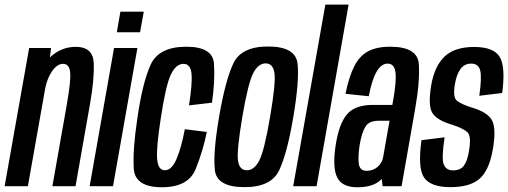

<svg xmlns="http://www.w3.org/2000/svg" viewBox="-50 -805 2197 830"><path d="M-30 0 76 -597.5H170.5L166 -557Q214.5 -602.5 277 -602.5Q352.5 -602.5 355.2 -532.5Q358 -462.5 339.5 -358L276.5 0H176.5L239.5 -357Q257 -457 253.2 -493Q249.5 -529 222.5 -529Q197 -529 174.5 -496.5Q155 -467.5 146 -426L70.5 0Z M337.5 0 443 -597.5H544L438.5 0ZM470.5 -754.5H571.5L555.5 -665.5H455Z M650 4.5Q533 4.5 528.2 -77Q523.5 -158.5 543.5 -291.5Q565.5 -446 600.8 -524.5Q636 -603 755.5 -603Q870 -603 875 -529.5Q880 -456 866.5 -361L767 -349.5Q782 -444 777.8 -486.5Q773.5 -529 743.5 -529Q711.5 -529 689.2 -484Q667 -439 645 -293.5Q625.5 -169 629.2 -119Q633 -69 662.5 -69Q692.5 -69 713.2 -117.8Q734 -166.5 749 -246.5L844 -234.5Q828 -154.5 796.2 -75Q764.5 4.5 650 4.5Z M1007 4Q887 4 878.8 -69.8Q870.5 -143.5 897 -299.5Q924 -457 958.5 -530.5Q993 -604 1108.5 -604Q1228 -604 1236.2 -530Q1244.5 -456 1218 -299.5Q1191.5 -142.5 1157 -69.2Q1122.5 4 1007 4ZM1017 -69Q1049 -69 1070.8 -111Q1092.5 -153 1117.5 -299.5Q1142.5 -445.5 1136.5 -488.2Q1130.5 -531 1098.5 -531Q1066.5 -531 1044.5 -488.5Q1022.5 -446 997.5 -299.5Q973 -153.5 978.8 -111.2Q984.5 -69 1017 -69Z M1217.5 0 1356.5 -785H1457L1318.5 0Z M1604 0 1600 -32Q1598 -29.5 1595.5 -27Q1563 4.5 1494.5 4.5Q1428.5 4.5 1407.5 -38.2Q1386.5 -81 1401 -176.5Q1415 -269 1449.5 -310.2Q1484 -351.5 1561.5 -351.5H1646L1650 -373.5Q1664.5 -456 1659.5 -493Q1654.5 -530 1625.5 -530Q1599 -530 1578.8 -496.5Q1558.5 -463 1544 -389L1443.5 -399.5Q1458.5 -473 1481 -517.8Q1503.5 -562.5 1540.5 -582.8Q1577.5 -603 1637 -603Q1755 -603 1760.5 -528.2Q1766 -453.5 1743.5 -327.5L1686 0ZM1606.5 -127 1634 -283H1586.5Q1545.5 -283 1529.8 -257.5Q1514 -232 1505 -180Q1497 -129.5 1501 -98Q1505 -66.5 1534.5 -66.5Q1562.5 -66.5 1582.2 -83.5Q1602 -100.5 1606.5 -127Z M1896.5 4Q1813.5 4 1784.2 -36Q1755 -76 1772 -199L1872 -211.5Q1858 -120.5 1868.2 -94.5Q1878.5 -68.5 1908 -68.5Q1939.5 -68.5 1954.8 -88Q1970 -107.5 1977 -150.5Q1988.5 -216 1971.2 -232.8Q1954 -249.5 1905.5 -265.5Q1837 -285.5 1818.2 -318.2Q1799.5 -351 1814.5 -438.5Q1828.5 -519 1871.8 -560.5Q1915 -602 1999.5 -602Q2084.5 -602 2110.2 -559Q2136 -516 2121 -403L2022 -391Q2033.5 -471.5 2025.8 -500.8Q2018 -530 1987 -530Q1957 -530 1940 -505.8Q1923 -481.5 1916.5 -440.5Q1907 -384.5 1925 -369.8Q1943 -355 1989.5 -340Q2057 -320.5 2076.5 -285.5Q2096 -250.5 2080.5 -159.5Q2065 -69.5 2023.8 -32.8Q1982.5 4 1896.5 4Z"/></svg>

Font: Anybody Condensed Medium
Style: Italic
Weight: 500
Width: 3
Italic angle: -10°
Designer: Tyler Finck
Foundry: Etcetera Type Company
Version: Version 1.010; ttfautohint (v1.8.3) -l 8 -r 50 -G 200 -x 14 